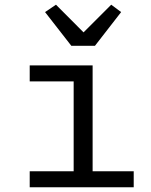

<svg xmlns="http://www.w3.org/2000/svg" viewBox="-20 -793 640 813"><path d="M105.8 0H546.2V-67.8H372.2V-516H105.8V-448.2H291.9V-67.8H105.8ZM170.8 -741.8 282 -599.1H382.1L492.9 -741.8L451 -773.1L333.8 -655.9L217 -773.1Z"/></svg>

Font: Margiela Mono
Style: Regular
Weight: 400
Designer: Mike Abbink, Paul van der Laan, Pieter van Rosmalen
Foundry: Bold Monday
Version: Version 2.003 2021